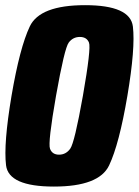

<svg xmlns="http://www.w3.org/2000/svg" viewBox="-24 -700 524 725"><path d="M179.5 4.5Q8.5 4.5 -1.2 -76Q-11 -156.5 19.5 -338Q50.5 -520 88.5 -600.2Q126.5 -680.5 297.2 -680.5Q468 -680.5 477.8 -599.8Q487.5 -519 457 -338Q426 -155.5 388 -75.5Q350 4.5 179.5 4.5ZM199 -116Q225 -116 241.2 -138.5Q257.5 -161 289 -338Q320.5 -518 312 -539.2Q303.5 -560.5 277.5 -560.5Q251.5 -560.5 235.5 -539.2Q219.5 -518 187.5 -338Q156.5 -161 164.8 -138.5Q173 -116 199 -116Z"/></svg>

Font: Anybody Condensed ExtraBold
Style: Italic
Weight: 800
Width: 3
Italic angle: -10°
Designer: Tyler Finck
Foundry: Etcetera Type Company
Version: Version 1.010; ttfautohint (v1.8.3) -l 8 -r 50 -G 200 -x 14 